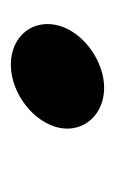

<svg xmlns="http://www.w3.org/2000/svg" viewBox="51 -263 212 354"><g transform="rotate(90 157.0 -86.0)"><path d="M28 -91C13 -43 45 0 99 0C153 0 207 -43 216 -91C224 -136 190 -172 142 -172C94 -172 42 -136 28 -91Z"/></g></svg>

Font: Hussar Milosc
Style: Bold
Weight: 700
Foundry: Cannot Into Space Fonts
Version: Version 1.02